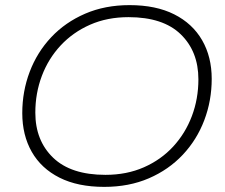

<svg xmlns="http://www.w3.org/2000/svg" viewBox="-20 -725 878 750"><path d="M387 5Q284 5 212.5 -31Q141 -67 104 -132Q67 -197 67 -283Q67 -368 96 -444.5Q125 -521 180 -579.5Q235 -638 312.5 -671.5Q390 -705 486 -705Q589 -705 660.5 -669Q732 -633 769.5 -568Q807 -503 807 -417Q807 -332 778 -255.5Q749 -179 694 -120.5Q639 -62 561.5 -28.5Q484 5 387 5ZM392 -42Q475 -42 542 -71.5Q609 -101 656.5 -152.5Q704 -204 729.5 -271.5Q755 -339 755 -415Q755 -524 686 -591Q617 -658 482 -658Q399 -658 332 -628.5Q265 -599 217 -547.5Q169 -496 143.5 -428.5Q118 -361 118 -285Q118 -176 187.5 -109Q257 -42 392 -42Z"/></svg>

Font: Montserrat Light
Style: Italic
Weight: 300
Italic angle: -11.3°
Designer: Julieta Ulanovsky
Foundry: Julieta Ulanovsky
Version: Version 9.000; ttfautohint (v1.8.4.7-5d5b)